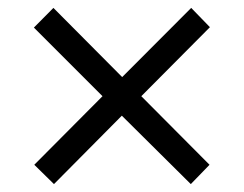

<svg xmlns="http://www.w3.org/2000/svg" viewBox="-20 -594 612 481"><path d="M113.8 -574.2 286.1 -400.9 459 -574.2 505.9 -525.9 334 -353 504.9 -181.2 458 -132.8 285.2 -304.2 115.2 -132.8 65.9 -181.2 236.8 -353 64.9 -524.9Z"/></svg>

Font: OpenSansEmoji
Style: Regular
Weight: 400
Foundry: MorbZ
Version: Version 1.000;PS 001.000;hotconv 1.0.70;makeotf.lib2.5.58329